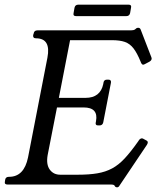

<svg xmlns="http://www.w3.org/2000/svg" viewBox="-34 -790 678 822"><path d="M594 -188Q603 -183 595 -170L478 4Q474 12 467 12Q463 12 459 9L456 4Q454 2 450.5 1Q447 0 439 0H-2Q-16 0 -13 -13L-12 -20Q-10 -33 4 -33H5Q69 -33 86 -116L169 -543Q185 -626 120 -626Q106 -626 108 -640L110 -646Q112 -660 126 -660H526Q538 -660 544 -664L550 -669Q552 -671 558 -671Q565 -671 568 -664L614 -545Q616 -540 615 -537Q614 -531 606 -526L589 -517Q582 -513 579 -513Q574 -513 570 -521L568 -526Q553 -563 537.5 -583Q522 -603 500.5 -610.5Q479 -618 445 -618H266L218 -371H332Q364 -371 383 -386Q402 -401 408 -430L409 -436Q411 -449 424 -449H430Q443 -449 441 -436L408 -266Q405 -253 392 -253H386Q373 -253 376 -266L377 -271Q388 -330 324 -330H210L170 -126Q163 -86 179 -64Q195 -42 224 -42H299Q348 -42 383 -48Q418 -54 446 -69Q474 -84 500 -112Q526 -140 557 -184L561 -190Q564 -195 569.5 -197Q575 -199 581 -195ZM523 -734Q520 -721 507 -721H291Q278 -721 281 -734L285 -757Q288 -770 301 -770H517Q530 -770 527 -757Z"/></svg>

Font: Young Serif Light
Style: Italic
Weight: 300
Italic angle: -10.979°
Designer: Bastien Sozeau
Foundry: NBR — Bastien Sozeau
Version: Version 5.001